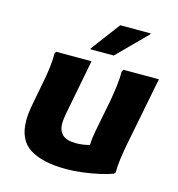

<svg xmlns="http://www.w3.org/2000/svg" viewBox="-113 -859 900 969"><g transform="rotate(15 337.0 -374.0)"><path d="M62 -174Q62 -191 64 -210.5Q66 -230 70 -252L95 -383Q102 -417 107.5 -459Q113 -501 112 -536L118 -547H303L246 -252Q244 -238 242.5 -226.5Q241 -215 241 -206Q241 -169 262.5 -148Q284 -127 335 -127Q352 -127 370 -129.5Q388 -132 405 -137Q405 -155 407.5 -174Q410 -193 414 -214L447 -383Q453 -417 458.5 -459Q464 -501 463 -536L470 -547H655L584 -186Q577 -150 571.5 -110.5Q566 -71 566 -36L559 -28Q529 -17 488 -8Q447 1 403 6.5Q359 12 319 12Q196 12 129 -30Q62 -72 62 -174ZM282 -604V-608L396 -760H555V-756L404 -604Z"/></g></svg>

Font: Kufam
Style: Bold Italic
Weight: 700
Italic angle: -11°
Designer: Artur Schmal
Foundry: Original Type
Version: Version 1.301; ttfautohint (v1.8.3)